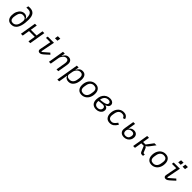

<svg xmlns="http://www.w3.org/2000/svg" viewBox="690 -3186 5821 5821"><g transform="rotate(45 3600.0 -276.0)"><path d="M61 -196Q61 -291 93.5 -364Q126 -437 180.5 -476.5Q235 -516 301 -516Q354 -516 389.5 -489Q425 -462 442 -412H445V-448Q445 -536 427.5 -587Q410 -638 374.5 -659.5Q339 -681 280 -681Q241 -681 213 -677L226 -748Q248 -752 295 -752Q410 -752 466.5 -684Q523 -616 523 -469Q523 -317 492.5 -210.5Q462 -104 410 -52Q374 -16 334.5 -2Q295 12 245 12Q156 12 108.5 -45Q61 -102 61 -196ZM420 -229 429 -282Q434 -312 434 -335Q434 -385 401 -416.5Q368 -448 302 -448Q243 -448 205.5 -406Q168 -364 155 -287L146 -234Q140 -198 140 -181Q140 -119 169 -87.5Q198 -56 250 -56Q315 -56 360.5 -101Q406 -146 420 -229Z M743 -516H821L784 -299H1030L1067 -516H1145L1059 0H981L1019 -232H773L735 0H657Z M1395 -57Q1395 -69 1399 -91L1400 -97L1468 -449H1282L1293 -516H1559L1472 -66L1495 -57L1692 -227L1739 -183L1648 -99Q1577 -33 1541.5 -10.5Q1506 12 1472 12Q1435 12 1415 -7Q1395 -26 1395 -57ZM1607 -740 1589 -634H1483L1501 -740Z M1859 0 1945 -516H2023L2003 -394H2007Q2037 -459 2078.5 -493.5Q2120 -528 2179 -528Q2244 -528 2281.5 -488.5Q2319 -449 2319 -379Q2319 -347 2313 -312L2261 0H2183L2234 -305L2236 -315Q2239 -344 2239 -360Q2239 -407 2217.5 -433Q2196 -459 2153 -459Q2121 -459 2094 -444.5Q2067 -430 2044 -403Q1995 -345 1985 -285L1937 0Z M2539 -516H2617L2597 -394H2600Q2632 -460 2675 -494Q2718 -528 2783 -528Q2861 -528 2902.5 -477Q2944 -426 2944 -328Q2944 -251 2919.5 -172.5Q2895 -94 2840 -41Q2785 12 2700 12Q2643 12 2604 -14Q2565 -40 2549 -90H2546L2497 200H2419ZM2849 -219 2861 -291Q2865 -315 2865 -336Q2865 -395 2837 -427Q2809 -459 2756 -459Q2686 -459 2635 -402Q2589 -351 2578 -284L2559 -170Q2550 -117 2583.5 -87Q2617 -57 2677 -57Q2749 -57 2793 -100.5Q2837 -144 2849 -219Z M3064 -206Q3064 -302 3099.5 -375.5Q3135 -449 3196.5 -488.5Q3258 -528 3334 -528Q3432 -528 3484 -469Q3536 -410 3536 -310Q3536 -214 3500.5 -140.5Q3465 -67 3403 -27.5Q3341 12 3265 12Q3168 12 3116 -47.5Q3064 -107 3064 -206ZM3442 -222 3452 -282 3453 -287Q3457 -315 3457 -333Q3457 -397 3424 -428.5Q3391 -460 3331 -460Q3260 -460 3215.5 -416Q3171 -372 3158 -294L3148 -234L3147 -229Q3143 -201 3143 -183Q3143 -119 3176 -87.5Q3209 -56 3269 -56Q3340 -56 3384.5 -100Q3429 -144 3442 -222Z M3678 -202Q3678 -236 3687 -290Q3698 -357 3734 -411Q3770 -465 3827 -496.5Q3884 -528 3955 -528Q4029 -528 4073.5 -494Q4118 -460 4118 -405Q4118 -360 4086.5 -328Q4055 -296 4001 -282V-278Q4050 -269 4076 -240Q4102 -211 4102 -166Q4102 -117 4074.5 -76.5Q4047 -36 3998 -12Q3949 12 3886 12Q3788 12 3733 -43Q3678 -98 3678 -202ZM4017 -144Q4019 -156 4019 -166Q4019 -203 3995.5 -222Q3972 -241 3925 -241Q3880 -241 3802 -229L3760 -222Q3758 -210 3758 -196Q3758 -126 3791.5 -89.5Q3825 -53 3890 -53Q3940 -53 3975 -78Q4010 -103 4017 -144ZM3838 -291Q3906 -299 3948 -311.5Q3990 -324 4010.5 -341Q4031 -358 4035 -382Q4036 -388 4036 -400Q4036 -429 4013 -446Q3990 -463 3948 -463Q3873 -463 3826.5 -416.5Q3780 -370 3769 -295L3767 -283Z M4275 -206Q4275 -302 4310.5 -375Q4346 -448 4406.5 -488Q4467 -528 4541 -528Q4618 -528 4662 -494Q4706 -460 4721 -404L4654 -378Q4639 -424 4610.5 -442Q4582 -460 4532 -460Q4466 -460 4424.5 -417Q4383 -374 4369 -293L4359 -233Q4354 -203 4354 -185Q4354 -121 4388 -88.5Q4422 -56 4480 -56Q4507 -56 4530 -64.5Q4553 -73 4583 -100.5Q4613 -128 4652 -182L4708 -149Q4657 -66 4602.5 -27Q4548 12 4470 12Q4376 12 4325.5 -47.5Q4275 -107 4275 -206Z M4902 -147Q4902 -176 4909 -218L4959 -516H5037L4997 -273H5001Q5028 -312 5065.5 -334.5Q5103 -357 5157 -357Q5226 -357 5267.5 -318Q5309 -279 5309 -207Q5309 -147 5280 -97Q5251 -47 5198.5 -17.5Q5146 12 5079 12Q5023 12 4983 -8.5Q4943 -29 4922.5 -65Q4902 -101 4902 -147ZM5222 -170Q5226 -192 5226 -209Q5226 -249 5201.5 -270.5Q5177 -292 5129 -292Q5070 -292 5030.5 -262.5Q4991 -233 4983 -187Q4980 -169 4980 -151Q4980 -105 5006.5 -79Q5033 -53 5085 -53Q5141 -53 5176.5 -83Q5212 -113 5222 -170Z M5555 -516H5633L5597 -299H5703L5867 -516H5955L5807 -320Q5790 -298 5772 -285.5Q5754 -273 5732 -268L5731 -264Q5749 -261 5760.5 -250.5Q5772 -240 5783 -214L5836 -86Q5843 -67 5865 -67H5902L5891 0H5838Q5811 0 5794.5 -14Q5778 -28 5764 -60L5692 -232H5586L5547 0H5469Z M6064 -206Q6064 -302 6099.5 -375.5Q6135 -449 6196.5 -488.5Q6258 -528 6334 -528Q6432 -528 6484 -469Q6536 -410 6536 -310Q6536 -214 6500.5 -140.5Q6465 -67 6403 -27.5Q6341 12 6265 12Q6168 12 6116 -47.5Q6064 -107 6064 -206ZM6442 -222 6452 -282 6453 -287Q6457 -315 6457 -333Q6457 -397 6424 -428.5Q6391 -460 6331 -460Q6260 -460 6215.5 -416Q6171 -372 6158 -294L6148 -234L6147 -229Q6143 -201 6143 -183Q6143 -119 6176 -87.5Q6209 -56 6269 -56Q6340 -56 6384.5 -100Q6429 -144 6442 -222Z M6795 -57Q6795 -69 6799 -91L6800 -97L6868 -449H6682L6693 -516H6959L6872 -66L6895 -57L7092 -227L7139 -183L7048 -99Q6977 -33 6941.5 -10.5Q6906 12 6872 12Q6835 12 6815 -7Q6795 -26 6795 -57ZM6909 -723 6891 -617H6785L6803 -723ZM7095 -723 7077 -617H6971L6989 -723Z"/></g></svg>

Font: iA Writer Mono V
Style: Regular
Weight: 400
Italic angle: -9.5°
Designer: Mike Abbink, Paul van der Laan, Pieter van Rosmalen
Foundry: Bold Monday
Version: Version 2.000